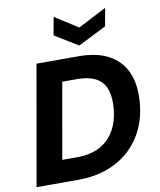

<svg xmlns="http://www.w3.org/2000/svg" viewBox="-100 -1026 918 1105"><g transform="rotate(-10 359.0 -474.0)"><path d="M23 0 146 -700H391Q499 -700 567.5 -662.5Q636 -625 667 -558Q698 -491 694 -401Q691 -312 660 -238.5Q629 -165 573.5 -111.5Q518 -58 440.5 -29Q363 0 268 0ZM196 -129H282Q365 -129 421 -161Q477 -193 507 -251.5Q537 -310 540 -391Q542 -452 524 -492Q506 -532 465.5 -552Q425 -572 360 -572H274ZM591 -948 572 -843 407 -760 271 -843 290 -948 425 -862Z"/></g></svg>

Font: DM Sans 16pt Black
Style: Italic
Weight: 900
Italic angle: -10°
Version: Version 4.004;gftools[0.9.30]